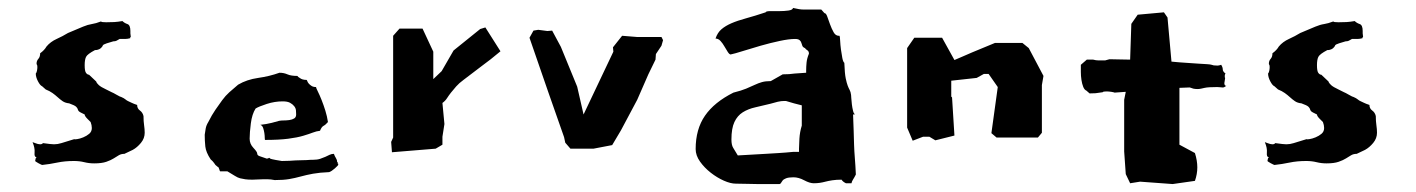

<svg xmlns="http://www.w3.org/2000/svg" viewBox="-20 -455 3563 483"><path d="M341 -163Q339 -172 332 -177Q325 -182 325 -191Q316 -194 311 -196.5Q306 -199 302.5 -200.5Q299 -202 295.5 -205Q292 -208 285 -211Q283 -211 273.5 -216.5Q264 -222 261 -223L247 -230Q234 -236 228.5 -241Q223 -246 222 -250L204 -267Q200 -267 196.5 -271.5Q193 -276 193 -291Q193 -305 196.5 -312Q200 -319 219 -329H221Q224 -329 229 -331Q234 -333 238 -339Q238 -341 241 -343Q244 -345 265 -351Q270 -351 273 -352.5Q276 -354 281 -357H295Q298 -357 301 -357.5Q304 -358 308 -359Q307 -359 307 -360Q308 -360 308 -361Q308 -362 309 -362Q309 -365 308.5 -367Q308 -369 308 -371V-377Q308 -392 300.5 -394.5Q293 -397 288 -402Q276 -400 267.5 -399.5Q259 -399 247 -399Q240 -399 237.5 -399.5Q235 -400 234 -401Q221 -396 211 -394.5Q201 -393 189 -388L151 -372Q138 -364 122.5 -357Q107 -350 97 -338Q92 -329 81 -321Q81 -312 76.5 -307Q72 -302 72 -295Q72 -293 73 -292Q74 -291 74 -286Q74 -282 73 -277Q72 -272 70 -270Q70 -261 75.5 -250.5Q81 -240 86 -238L95 -230Q105 -226 112 -221Q119 -216 125 -210.5Q131 -205 137.5 -200.5Q144 -196 154 -195Q168 -190 171.5 -186.5Q175 -183 175.5 -180.5Q176 -178 178 -175.5Q180 -173 193 -167Q193 -163 200 -156L208 -148Q211 -140 211 -133Q211 -124 204.5 -118.5Q198 -113 189.5 -109.5Q181 -106 174 -105Q167 -104 167 -105Q144 -98 134.5 -95Q125 -92 116 -92Q109 -92 88 -95Q86 -92 81 -92Q76 -92 68.5 -95Q61 -98 62 -97Q68 -83 67 -71.5Q66 -60 71 -60H72Q71 -59 70 -57Q69 -55 69 -52Q69 -52 70 -52Q68 -51 68 -51Q68 -49 76.5 -44.5Q85 -40 86 -40Q105 -42 124 -46Q143 -50 166 -50Q180 -50 192 -47Q204 -44 217 -44Q236 -44 247.5 -48Q259 -52 266 -56.5Q273 -61 279 -64.5Q285 -68 293 -68L314 -78Q325 -84 334.5 -95.5Q344 -107 344 -121Q344 -130 342.5 -140Q341 -150 341 -163Z M831 -44 828 -48Q828 -53 825 -57.5Q822 -62 820 -68Q814 -68 809 -65.5Q804 -63 798.5 -60.5Q793 -58 785.5 -55.5Q778 -53 767 -53H762Q750 -52 741 -52Q732 -52 724 -51.5Q716 -51 708 -50.5Q700 -50 689 -50Q670 -53 664.5 -54.5Q659 -56 659 -56Q659 -56 660 -56Q661 -56 657 -58Q656 -57 655 -57Q654 -57 653.5 -56.5Q653 -56 651 -56Q640 -60 633.5 -62Q627 -64 627 -69Q627 -73 617.5 -83Q608 -93 608 -106Q608 -121 611 -144.5Q614 -168 623 -182Q631 -187 651 -193.5Q671 -200 691 -200Q703 -200 709.5 -196.5Q716 -193 720 -188Q724 -183 724.5 -177.5Q725 -172 725 -167Q725 -160 720 -157Q715 -154 708 -153Q701 -152 694 -152Q687 -152 682 -151Q662 -145 649.5 -143Q637 -141 635 -141Q640 -139 642 -133Q644 -127 645 -120.5Q646 -114 646 -108.5Q646 -103 647 -103Q682 -103 705 -106Q728 -109 743 -113.5Q758 -118 767 -121.5Q776 -125 785 -126Q789 -136 794 -138.5Q799 -141 805 -148Q803 -162 798.5 -176.5Q794 -191 789 -203.5Q784 -216 779.5 -225Q775 -234 775 -236Q768 -236 763.5 -239Q759 -242 756.5 -245Q754 -248 753 -251Q752 -254 751 -254Q740 -254 734 -259Q730 -261 728 -264Q712 -264 703 -268Q694 -272 683 -272Q658 -263 629.5 -259Q601 -255 579 -242Q567 -232 557 -223Q547 -214 539 -203Q531 -192 522 -179Q513 -166 504 -148Q499 -140 497.5 -132Q496 -124 495 -116Q495 -101 496.5 -86.5Q498 -72 510 -54Q515 -50 518.5 -45Q522 -40 522 -40L528 -35Q530 -35 531.5 -29.5Q533 -24 534 -24H552Q564 -17 571 -12.5Q578 -8 584 -6.5Q590 -5 597 -4Q604 -3 615 -3Q621 -3 627.5 -3.5Q634 -4 641 -4Q647 -4 654 -4Q661 -4 671 -2Q693 -2 707.5 -4.5Q722 -7 736.5 -11Q751 -15 767.5 -18Q784 -21 808 -22Q814 -24 822.5 -31.5Q831 -39 831 -41Q831 -44 826 -44Z M1239 -326 1201 -386 1188 -382 1121 -328 1091 -276 1070 -256V-325L1043 -383H985L969 -365V-109L964 -98L966 -72L1076 -81L1093 -91V-111L1098 -143L1093 -196Q1100 -201 1104.5 -208Q1109 -215 1114.5 -222Q1120 -229 1127.5 -237.5Q1135 -246 1146 -254L1192 -289Q1203 -297 1214.5 -306Q1226 -315 1239 -326Z M1648 -354 1644 -362H1582L1545 -365L1522 -336L1523 -325L1448 -167L1432 -237L1391 -337L1369 -378L1357 -377L1334 -380L1322 -378L1312 -360L1359 -224L1399 -110L1402 -96L1415 -81H1473L1520 -90L1542 -127L1583 -204L1611 -268L1629 -305L1630 -319L1644 -340Z M1780 -358Q1787 -358 1792.5 -352Q1798 -346 1802.5 -338Q1807 -330 1811 -324Q1815 -318 1818 -318Q1828 -320 1848.5 -326.5Q1869 -333 1893.5 -340Q1918 -347 1941.5 -352Q1965 -357 1980 -357Q1988 -357 1991.5 -354Q1995 -351 1996 -347Q1997 -343 1998.5 -339.5Q2000 -336 2005 -334Q2007 -331 2011 -328.5Q2015 -326 2015 -320Q2010 -308 2009 -297.5Q2008 -287 2008 -278V-272L1979 -270Q1972 -269 1965 -268.5Q1958 -268 1949 -268L1919 -251Q1906 -251 1897 -248.5Q1888 -246 1878.5 -241.5Q1869 -237 1857 -232Q1845 -227 1825 -222Q1777 -198 1753.5 -164Q1730 -130 1730 -80Q1730 -64 1741 -48.5Q1752 -33 1768 -20.5Q1784 -8 1801 -0.5Q1818 7 1831 7Q1846 7 1859 7.5Q1872 8 1885 8H1940H1941Q1943 8 1944.5 5.5Q1946 3 1948.5 -0.5Q1951 -4 1957.5 -6.5Q1964 -9 1976 -9Q1989 -9 2003 -1.5Q2017 6 2027 6Q2035 6 2042 5Q2049 4 2056.5 2Q2064 0 2074 -1.5Q2084 -3 2097 -3Q2100 2 2108 6H2122Q2123 1 2126 -3.5Q2129 -8 2133 -16Q2132 -39 2130.5 -57Q2129 -75 2128.5 -91.5Q2128 -108 2127.5 -126Q2127 -144 2126 -167H2129Q2130 -168 2131 -168Q2128 -168 2126 -176Q2124 -184 2123 -192.5Q2122 -201 2121.5 -208.5Q2121 -216 2121 -216Q2120 -224 2117.5 -228.5Q2115 -233 2112.5 -239.5Q2110 -246 2107.5 -258Q2105 -270 2104 -297Q2101 -299 2099 -309Q2097 -319 2095.5 -330.5Q2094 -342 2093.5 -352.5Q2093 -363 2092 -365H2090Q2082 -365 2077 -374Q2072 -383 2068 -394Q2064 -405 2061 -413.5Q2058 -422 2054 -422Q2052 -424 2050 -426.5Q2048 -429 2046 -431H2030Q2020 -431 2013.5 -431Q2007 -431 2001.5 -431Q1996 -431 1990 -432Q1984 -433 1975 -435Q1974 -430 1963.5 -428.5Q1953 -427 1940.5 -427Q1928 -427 1917.5 -427Q1907 -427 1906 -424Q1879 -415 1857 -409Q1835 -403 1820 -396.5Q1805 -390 1795 -381.5Q1785 -373 1780 -358ZM1997 -190V-139Q1992 -123 1991 -106Q1990 -89 1990 -81V-73H1976Q1956 -71 1939 -70Q1922 -69 1906 -68L1836 -64Q1829 -76 1824.5 -83Q1820 -90 1820 -104Q1820 -132 1827.5 -148Q1835 -164 1848.5 -172.5Q1862 -181 1880 -185Q1898 -189 1918 -194Q1928 -197 1936.5 -199Q1945 -201 1953 -201H1957Q1967 -198 1977.5 -195Q1988 -192 1997 -190Z M2568 -334 2552 -347H2483L2425 -323L2402 -313L2381 -304L2350 -360H2280L2262 -334V-309V-134L2276 -101L2302 -111H2318L2333 -102L2381 -114L2375 -210L2373 -212V-252L2437 -259L2455 -269H2467L2490 -236L2474 -120L2487 -109H2591L2601 -121V-241L2605 -264Z M2947 -234 2973 -235Q2978 -233 2982 -232Q2986 -231 2993 -231Q2997 -231 3001.5 -232Q3006 -233 3010.5 -234Q3015 -235 3022.5 -235.5Q3030 -236 3042 -236Q3046 -236 3049.5 -235.5Q3053 -235 3055 -235Q3056 -235 3057.5 -235Q3059 -235 3065 -239Q3060 -239 3060 -246Q3060 -247 3061 -252Q3062 -257 3062 -259Q3061 -259 3061 -264Q3061 -268 3063 -270Q3056 -275 3056 -280.5Q3056 -286 3052 -292Q3046 -290 3043 -290Q3036 -290 3033.5 -290.5Q3031 -291 3028 -292Q3025 -293 3017.5 -293.5Q3010 -294 2993 -295Q2981 -296 2964 -297Q2947 -298 2927 -300L2917 -411L2908 -424L2842 -418L2826 -395L2823 -305Q2809 -305 2796 -305.5Q2783 -306 2771 -306Q2761 -303 2760 -303Q2751 -303 2744 -303Q2737 -303 2730 -305H2714L2699 -292Q2699 -284 2699 -274Q2699 -264 2700.5 -254Q2702 -244 2705 -236.5Q2708 -229 2713 -227L2721 -220Q2731 -220 2736 -220.5Q2741 -221 2754 -223Q2755 -225 2763 -225Q2769 -225 2775.5 -224Q2782 -223 2784 -222Q2787 -222 2790.5 -222.5Q2794 -223 2798 -223L2812 -224L2808 -204V-74L2812 -17L2823 6L2848 2L2930 8L2986 0Q2992 -17 2992 -34Q2992 -51 2986 -70L2947 -91Z M3441 -163Q3439 -172 3432 -177Q3425 -182 3425 -191Q3416 -194 3411 -196.5Q3406 -199 3402.5 -200.5Q3399 -202 3395.5 -205Q3392 -208 3385 -211Q3383 -211 3373.5 -216.5Q3364 -222 3361 -223L3347 -230Q3334 -236 3328.5 -241Q3323 -246 3322 -250L3304 -267Q3300 -267 3296.5 -271.5Q3293 -276 3293 -291Q3293 -305 3296.5 -312Q3300 -319 3319 -329H3321Q3324 -329 3329 -331Q3334 -333 3338 -339Q3338 -341 3341 -343Q3344 -345 3365 -351Q3370 -351 3373 -352.5Q3376 -354 3381 -357H3395Q3398 -357 3401 -357.5Q3404 -358 3408 -359Q3407 -359 3407 -360Q3408 -360 3408 -361Q3408 -362 3409 -362Q3409 -365 3408.5 -367Q3408 -369 3408 -371V-377Q3408 -392 3400.5 -394.5Q3393 -397 3388 -402Q3376 -400 3367.5 -399.5Q3359 -399 3347 -399Q3340 -399 3337.5 -399.5Q3335 -400 3334 -401Q3321 -396 3311 -394.5Q3301 -393 3289 -388L3251 -372Q3238 -364 3222.5 -357Q3207 -350 3197 -338Q3192 -329 3181 -321Q3181 -312 3176.5 -307Q3172 -302 3172 -295Q3172 -293 3173 -292Q3174 -291 3174 -286Q3174 -282 3173 -277Q3172 -272 3170 -270Q3170 -261 3175.5 -250.5Q3181 -240 3186 -238L3195 -230Q3205 -226 3212 -221Q3219 -216 3225 -210.5Q3231 -205 3237.5 -200.5Q3244 -196 3254 -195Q3268 -190 3271.5 -186.5Q3275 -183 3275.5 -180.5Q3276 -178 3278 -175.5Q3280 -173 3293 -167Q3293 -163 3300 -156L3308 -148Q3311 -140 3311 -133Q3311 -124 3304.5 -118.5Q3298 -113 3289.5 -109.5Q3281 -106 3274 -105Q3267 -104 3267 -105Q3244 -98 3234.5 -95Q3225 -92 3216 -92Q3209 -92 3188 -95Q3186 -92 3181 -92Q3176 -92 3168.5 -95Q3161 -98 3162 -97Q3168 -83 3167 -71.5Q3166 -60 3171 -60H3172Q3171 -59 3170 -57Q3169 -55 3169 -52Q3169 -52 3170 -52Q3168 -51 3168 -51Q3168 -49 3176.5 -44.5Q3185 -40 3186 -40Q3205 -42 3224 -46Q3243 -50 3266 -50Q3280 -50 3292 -47Q3304 -44 3317 -44Q3336 -44 3347.5 -48Q3359 -52 3366 -56.5Q3373 -61 3379 -64.5Q3385 -68 3393 -68L3414 -78Q3425 -84 3434.5 -95.5Q3444 -107 3444 -121Q3444 -130 3442.5 -140Q3441 -150 3441 -163Z"/></svg>

Font: Dokdo
Style: Regular
Weight: 400
Version: Version 2.00